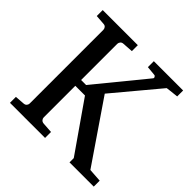

<svg xmlns="http://www.w3.org/2000/svg" viewBox="-172 -827 982 982"><g transform="rotate(45 319.0 -335.5)"><path d="M638.2 0H462.9V-30.8L276.9 -297.9H207V-68.8Q207 -61.5 212.6 -54.7Q218.3 -47.9 229 -46.9L286.1 -43V0H32.2V-43L85 -46.9Q95.7 -47.9 100.8 -54.7Q106 -61.5 106 -68.8V-602.1Q106 -609.4 100.8 -616.5Q95.7 -623.5 85 -624L32.2 -627.9V-670.9H286.1V-627.9L229 -624Q218.3 -623.5 212.6 -616.5Q207 -609.4 207 -602.1V-339.8H243.2L460.9 -606Q464.8 -610.4 461.7 -616.5Q458.5 -622.6 453.1 -623L401.9 -627.9V-670.9H613.8V-627.9Q613.8 -627.9 597.9 -626.2Q582 -624.5 565.4 -622.6Q548.8 -620.6 545.9 -620.1L341.8 -376L565.9 -47.9L638.2 -43Z"/></g></svg>

Font: Eeyek
Style: Regular
Weight: 400
Designer: Pravabati Chingangbam and Tabish
Foundry: SIL International
Version: Version 2.000